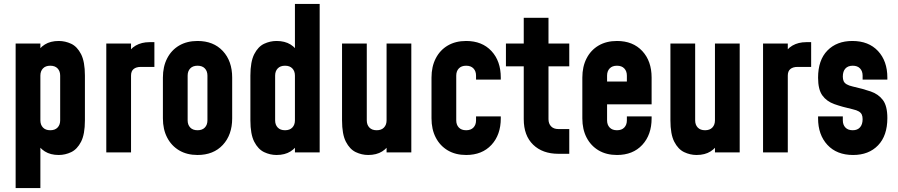

<svg xmlns="http://www.w3.org/2000/svg" viewBox="-20 -770 4537 970"><path d="M59 180V-550H184V-466L162 -495Q178 -527.5 206.5 -545.2Q235 -563 277 -563Q309.5 -563 339.8 -548.8Q370 -534.5 389.5 -496.5Q409 -458.5 409 -388V-162Q409 -91.5 389.5 -53.8Q370 -16 339.8 -1.5Q309.5 13 277 13Q235 13 206.5 -5Q178 -23 162 -55L184 -84V180ZM234 -112Q258 -112 271 -125.8Q284 -139.5 284 -162V-388Q284 -410.5 271 -424.2Q258 -438 234 -438Q210 -438 197 -424.2Q184 -410.5 184 -388V-162Q184 -139.5 197 -125.8Q210 -112 234 -112Z M517 0V-550H642V-460L619 -487Q635.5 -522.5 665.5 -539.8Q695.5 -557 735 -557H760V-432H692Q668 -432 655 -421.2Q642 -410.5 642 -388V0Z M978 13Q924.5 13 885.2 -10.2Q846 -33.5 824.5 -75Q803 -116.5 803 -172V-378Q803 -433.5 824.5 -475.2Q846 -517 885.2 -540Q924.5 -563 978 -563Q1058.5 -563 1105.8 -512.2Q1153 -461.5 1153 -378V-172Q1153 -89 1105.8 -38Q1058.5 13 978 13ZM978 -112Q1002 -112 1015 -125.8Q1028 -139.5 1028 -162V-388Q1028 -410.5 1015 -424.2Q1002 -438 978 -438Q954 -438 941 -424.2Q928 -410.5 928 -388V-162Q928 -139.5 941 -125.8Q954 -112 978 -112Z M1377 13Q1344.5 13 1314.2 -1.5Q1284 -16 1264.5 -53.8Q1245 -91.5 1245 -162V-388Q1245 -458.5 1264.5 -496.5Q1284 -534.5 1314.2 -548.8Q1344.5 -563 1377 -563Q1419 -563 1447.8 -545.2Q1476.5 -527.5 1492 -495L1470 -466V-750H1595V0H1470V-84L1492 -55Q1476.5 -23 1447.8 -5Q1419 13 1377 13ZM1420 -112Q1444 -112 1457 -125.8Q1470 -139.5 1470 -162V-388Q1470 -410.5 1457 -424.2Q1444 -438 1420 -438Q1396 -438 1383 -424.2Q1370 -410.5 1370 -388V-162Q1370 -139.5 1383 -125.8Q1396 -112 1420 -112Z M1840 13Q1807.5 13 1777.2 -1.5Q1747 -16 1727.5 -53.8Q1708 -91.5 1708 -162V-550H1833V-162Q1833 -139.5 1846 -125.8Q1859 -112 1883 -112Q1907 -112 1920 -125.8Q1933 -139.5 1933 -162V-550H2058V0H1933V-84L1955 -55Q1939.5 -23 1910.8 -5Q1882 13 1840 13Z M2335 13Q2281.5 13 2242.2 -10.2Q2203 -33.5 2181.5 -75Q2160 -116.5 2160 -172V-378Q2160 -433.5 2181.5 -475.2Q2203 -517 2242.2 -540Q2281.5 -563 2335 -563Q2415.5 -563 2462.8 -512.2Q2510 -461.5 2510 -378V-368H2385V-388Q2385 -410.5 2372 -424.2Q2359 -438 2335 -438Q2311 -438 2298 -424.2Q2285 -410.5 2285 -388V-162Q2285 -139.5 2298 -125.8Q2311 -112 2335 -112Q2359 -112 2372 -125.8Q2385 -139.5 2385 -162V-182H2510V-172Q2510 -89 2462.8 -38Q2415.5 13 2335 13Z M2801 7Q2721 7 2673.5 -39Q2626 -85 2626 -168V-435H2536V-550H2626V-680H2751V-550H2856V-435H2751V-168Q2751 -145.5 2764 -131.8Q2777 -118 2801 -118H2856V7Z M3097 13Q3043.5 13 3004.2 -10.2Q2965 -33.5 2943.5 -75Q2922 -116.5 2922 -172V-378Q2922 -433.5 2943.5 -475.2Q2965 -517 3004.2 -540Q3043.5 -563 3097 -563Q3177.5 -563 3224.8 -512.2Q3272 -461.5 3272 -378V-243H3031V-358H3147V-388Q3147 -410.5 3134 -424.2Q3121 -438 3097 -438Q3073 -438 3060 -424.2Q3047 -410.5 3047 -388V-162Q3047 -139.5 3060 -125.8Q3073 -112 3097 -112Q3121 -112 3134 -125.8Q3147 -139.5 3147 -162V-182H3272V-172Q3272 -89 3224.8 -38Q3177.5 13 3097 13Z M3499 13Q3466.5 13 3436.2 -1.5Q3406 -16 3386.5 -53.8Q3367 -91.5 3367 -162V-550H3492V-162Q3492 -139.5 3505 -125.8Q3518 -112 3542 -112Q3566 -112 3579 -125.8Q3592 -139.5 3592 -162V-550H3717V0H3592V-84L3614 -55Q3598.5 -23 3569.8 -5Q3541 13 3499 13Z M3835 0V-550H3960V-460L3937 -487Q3953.5 -522.5 3983.5 -539.8Q4013.5 -557 4053 -557H4078V-432H4010Q3986 -432 3973 -421.2Q3960 -410.5 3960 -388V0Z M4290 13Q4207.5 13 4160.2 -38Q4113 -89 4113 -172V-182H4238V-162Q4238 -139.5 4251 -125.8Q4264 -112 4288 -112Q4312 -112 4325 -126.8Q4338 -141.5 4338 -168Q4338 -182 4333.8 -191.2Q4329.5 -200.5 4318.8 -207Q4308 -213.5 4288 -218Q4234.5 -230 4195.2 -244Q4156 -258 4134.5 -288Q4113 -318 4113 -377.5Q4113 -466.5 4160.2 -514.8Q4207.5 -563 4286 -563Q4368.5 -563 4415.8 -512.2Q4463 -461.5 4463 -378V-368H4338V-388Q4338 -410.5 4325 -424.2Q4312 -438 4288 -438Q4264 -438 4251 -423.8Q4238 -409.5 4238 -383Q4238 -369.5 4242.2 -360Q4246.5 -350.5 4257.5 -344Q4268.5 -337.5 4288 -333Q4339.5 -321.5 4378.8 -308Q4418 -294.5 4440.5 -264.5Q4463 -234.5 4463 -173.5Q4463 -84.5 4416 -35.8Q4369 13 4290 13Z"/></svg>

Font: Mohave Light
Style: Bold
Weight: 700
Version: Version 2.003